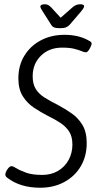

<svg xmlns="http://www.w3.org/2000/svg" viewBox="-20 -874 460 899"><path d="M168 5Q75 5 15 -41Q5 -48 5 -56Q5 -67 15 -81.5Q25 -96 34 -96Q41 -96 57 -86Q73 -76 102 -65.5Q131 -55 178 -55Q220 -55 252 -74Q284 -93 301.5 -125.5Q319 -158 319 -197Q319 -235 303.5 -258.5Q288 -282 262 -299Q236 -316 203 -332Q172 -348 140 -369Q108 -390 87 -423Q66 -456 66 -507Q66 -567 94 -613Q122 -659 171 -685Q220 -711 282 -711Q351 -711 399 -682Q409 -677 409 -670Q409 -665 404.5 -655Q400 -645 394 -637Q388 -629 382 -629Q375 -629 362 -634.5Q349 -640 327.5 -645.5Q306 -651 271 -651Q210 -651 171.5 -613Q133 -575 133 -517Q133 -481 147 -458Q161 -435 187.5 -418Q214 -401 252 -382Q284 -365 315 -343.5Q346 -322 366 -289Q386 -256 386 -204Q386 -143 358.5 -96Q331 -49 281.5 -22Q232 5 168 5ZM355 -854Q374 -854 374 -845Q374 -837 356 -816L307 -759Q299 -750 289 -746Q279 -742 260 -742Q241 -742 232.5 -746Q224 -750 219 -759L182 -817Q177 -825 173 -832Q169 -839 169 -843Q169 -854 190 -854Q198 -854 204.5 -851Q211 -848 219 -840L264 -791L320 -840Q336 -854 355 -854Z"/></svg>

Font: Asap Condensed Condensed Light
Style: Italic
Weight: 300
Width: 3
Italic angle: -6°
Designer: Pablo Cosgaya
Foundry: Omnibus-Type
Version: Version 3.001; ttfautohint (v1.8.4.7-5d5b)